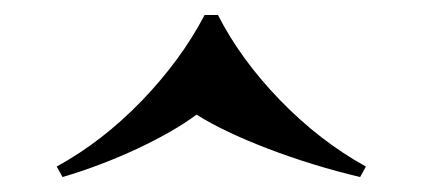

<svg xmlns="http://www.w3.org/2000/svg" viewBox="-20 -548 569 258"><path d="M471.7 -324.2 463.9 -310.1Q400.4 -325.2 340.3 -348.1Q280.3 -371.1 244.1 -394Q213.4 -371.1 164.3 -348.1Q115.2 -325.2 64 -310.1L56.2 -324.2Q117.7 -357.9 170.7 -412.8Q223.6 -467.8 254.9 -527.8H272.9Q303.2 -468.3 356.4 -413.3Q409.7 -358.4 471.7 -324.2Z"/></svg>

Font: TypoPRO Playfair Display
Style: Bold
Weight: 700
Designer: Claus Eggers Sørensen
Foundry: Claus Eggers Sørensen
Version: Version 1.004;PS 001.004;hotconv 1.0.70;makeotf.lib2.5.58329